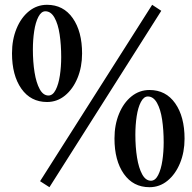

<svg xmlns="http://www.w3.org/2000/svg" viewBox="-20 -770 800 800"><path d="M176 -345Q108 -345 69 -400.5Q30 -456 30 -548Q30 -605 49 -651Q68 -697 101 -723.5Q134 -750 176 -750Q244 -750 283 -694.5Q322 -639 322 -547Q322 -491 303 -445Q284 -399 251 -372Q218 -345 176 -345ZM182 -372Q200 -372 212 -395.5Q224 -419 229.5 -455.5Q235 -492 235 -532Q235 -583 228.5 -626.5Q222 -670 207 -696.5Q192 -723 169 -723Q152 -723 140 -700Q128 -677 122.5 -640.5Q117 -604 117 -564Q117 -512 124 -468.5Q131 -425 145.5 -398.5Q160 -372 182 -372ZM147 -15 614 -750 652 -725 186 10ZM603 10Q535 10 496 -45.5Q457 -101 457 -193Q457 -250 476 -296Q495 -342 528 -368.5Q561 -395 603 -395Q671 -395 710 -339.5Q749 -284 749 -192Q749 -136 730 -90Q711 -44 678 -17Q645 10 603 10ZM609 -17Q627 -17 639 -40.5Q651 -64 656.5 -100.5Q662 -137 662 -177Q662 -228 655.5 -271.5Q649 -315 634 -341.5Q619 -368 596 -368Q579 -368 567 -345Q555 -322 549.5 -285.5Q544 -249 544 -209Q544 -157 551 -113.5Q558 -70 572.5 -43.5Q587 -17 609 -17Z"/></svg>

Font: Spectral Medium
Style: Regular
Weight: 500
Designer: Jean-Baptiste Levee
Foundry: Production Type
Version: Version 2.001